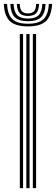

<svg xmlns="http://www.w3.org/2000/svg" viewBox="-43 -977 290 997"><path d="M127.5 0V-800H144.4V0ZM59.9 0V-800H76.8V0ZM93.7 0V-800H110.6V0ZM102.1 -840Q37.6 -840 8.6 -867.1Q-20.4 -894.3 -23.1 -956.6H-6.2Q-3.9 -901.4 21.3 -877.6Q46.6 -853.7 102.1 -853.7Q157.8 -853.7 182.9 -877.6Q208.1 -901.4 210.5 -956.6H227.4Q224.4 -894.3 195.3 -867.1Q166.3 -840 102.1 -840ZM102.1 -866.9Q55.1 -866.9 33.9 -887.8Q12.7 -908.6 10.7 -956.6H27.5Q29.2 -916.1 46.5 -898.3Q63.8 -880.6 102.1 -880.6Q140.4 -880.6 157.7 -898.3Q175 -916.1 176.8 -956.6H193.6Q191.6 -908.6 170.3 -887.8Q149.1 -866.9 102.1 -866.9ZM102.1 -894.1Q72.7 -894.1 59.2 -908.6Q45.8 -923.1 44.4 -956.6H59.7Q60 -930.3 70.4 -918.9Q80.8 -907.5 102.1 -907.5Q123.7 -907.5 134 -918.9Q144.3 -930.3 144.6 -956.6H159.9Q158.5 -923.1 145.1 -908.6Q131.7 -894.1 102.1 -894.1Z"/></svg>

Font: Big Shoulders Inline Text SC Thin
Style: Regular
Weight: 100
Designer: Patric King
Foundry: XO Type Co
Version: Version 2.002